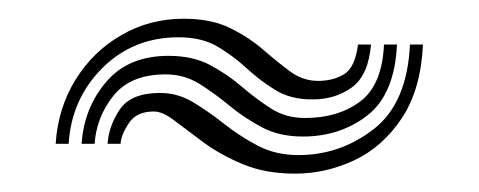

<svg xmlns="http://www.w3.org/2000/svg" viewBox="-20 -441 516 207"><path d="M40 -286Q42.5 -324.5 61.4 -355Q80.2 -385.5 110.8 -403.1Q141.2 -420.8 178 -420.8Q208 -420.8 228.4 -410.6Q248.8 -400.5 264 -387.2Q279.2 -374 292.9 -363.9Q306.5 -353.8 323 -353.8Q339.2 -353.8 351 -361Q362.8 -368.2 366 -393H380Q377.2 -359.8 359.4 -346.8Q341.5 -333.8 316.8 -333.8Q293.2 -333.8 276.9 -343.9Q260.5 -354 246.1 -367.2Q231.8 -380.5 214.8 -390.6Q197.8 -400.8 172.5 -400.8Q123.5 -400.8 90.2 -367.5Q57 -334.2 54 -286ZM68 -286Q70.5 -324.5 94.4 -352.6Q118.2 -380.8 161.8 -380.8Q188.2 -380.8 207 -370.6Q225.8 -360.5 241.1 -347.2Q256.5 -334 272.4 -323.9Q288.2 -313.8 309 -313.8Q344.5 -313.8 368.2 -331.5Q392 -349.2 394 -393H408Q405.5 -339.5 376.1 -316.6Q346.8 -293.8 306.5 -293.8Q281 -293.8 262.1 -303.9Q243.2 -314 227.2 -327.2Q211.2 -340.5 195 -350.6Q178.8 -360.8 158.5 -360.8Q120.8 -360.8 102.4 -337.9Q84 -315 82 -286ZM96 -286Q97.2 -305.2 109.2 -323Q121.2 -340.8 152.5 -340.8Q171.8 -340.8 188.5 -330.6Q205.2 -320.5 222 -307.2Q238.8 -294 258 -283.9Q277.2 -273.8 301.8 -273.8Q346.8 -273.8 382.9 -301.8Q419 -329.8 422 -393H436Q433.8 -344.5 413.2 -313.6Q392.8 -282.8 362 -268.2Q331.2 -253.8 298 -253.8Q266.2 -253.8 242 -263.9Q217.8 -274 199.8 -287.2Q181.8 -300.5 168.6 -310.6Q155.5 -320.8 146 -320.8Q127 -320.8 118.8 -308.1Q110.5 -295.5 110 -286Z"/></svg>

Font: Big Shoulders Inline Text Black
Style: Regular
Weight: 900
Designer: Patric King
Foundry: XO Type Co
Version: Version 1.000